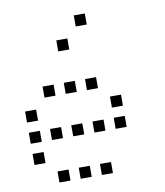

<svg xmlns="http://www.w3.org/2000/svg" viewBox="-84 -846 768 891"><g transform="rotate(-10 300.0 -400.0)"><path d="M325 -776Q324 -776 324 -776Q324 -776 324 -775V-725Q324 -724 324 -724Q324 -724 325 -724H375Q376 -724 376 -724Q376 -724 376 -725V-775Q376 -776 376 -776Q376 -776 375 -776ZM225 -676Q224 -676 224 -676Q224 -676 224 -675V-625Q224 -624 224 -624Q224 -624 225 -624H275Q276 -624 276 -624Q276 -624 276 -625V-675Q276 -676 276 -676Q276 -676 275 -676ZM125 -476Q124 -476 124 -476Q124 -476 124 -475V-425Q124 -424 124 -424Q124 -424 125 -424H175Q176 -424 176 -424Q176 -424 176 -425V-475Q176 -476 176 -476Q176 -476 175 -476ZM225 -476Q224 -476 224 -476Q224 -476 224 -475V-425Q224 -424 224 -424Q224 -424 225 -424H275Q276 -424 276 -424Q276 -424 276 -425V-475Q276 -476 276 -476Q276 -476 275 -476ZM325 -476Q324 -476 324 -476Q324 -476 324 -475V-425Q324 -424 324 -424Q324 -424 325 -424H375Q376 -424 376 -424Q376 -424 376 -425V-475Q376 -476 376 -476Q376 -476 375 -476ZM25 -376Q24 -376 24 -376Q24 -376 24 -375V-325Q24 -324 24 -324Q24 -324 25 -324H75Q76 -324 76 -324Q76 -324 76 -325V-375Q76 -376 76 -376Q76 -376 75 -376ZM425 -376Q424 -376 424 -376Q424 -376 424 -375V-325Q424 -324 424 -324Q424 -324 425 -324H475Q476 -324 476 -324Q476 -324 476 -325V-375Q476 -376 476 -376Q476 -376 475 -376ZM25 -276Q24 -276 24 -276Q24 -276 24 -275V-225Q24 -224 24 -224Q24 -224 25 -224H75Q76 -224 76 -224Q76 -224 76 -225V-275Q76 -276 76 -276Q76 -276 75 -276ZM125 -276Q124 -276 124 -276Q124 -276 124 -275V-225Q124 -224 124 -224Q124 -224 125 -224H175Q176 -224 176 -224Q176 -224 176 -225V-275Q176 -276 176 -276Q176 -276 175 -276ZM225 -276Q224 -276 224 -276Q224 -276 224 -275V-225Q224 -224 224 -224Q224 -224 225 -224H275Q276 -224 276 -224Q276 -224 276 -225V-275Q276 -276 276 -276Q276 -276 275 -276ZM325 -276Q324 -276 324 -276Q324 -276 324 -275V-225Q324 -224 324 -224Q324 -224 325 -224H375Q376 -224 376 -224Q376 -224 376 -225V-275Q376 -276 376 -276Q376 -276 375 -276ZM425 -276Q424 -276 424 -276Q424 -276 424 -275V-225Q424 -224 424 -224Q424 -224 425 -224H475Q476 -224 476 -224Q476 -224 476 -225V-275Q476 -276 476 -276Q476 -276 475 -276ZM25 -176Q24 -176 24 -176Q24 -176 24 -175V-125Q24 -124 24 -124Q24 -124 25 -124H75Q76 -124 76 -124Q76 -124 76 -125V-175Q76 -176 76 -176Q76 -176 75 -176ZM125 -76Q124 -76 124 -76Q124 -76 124 -75V-25Q124 -24 124 -24Q124 -24 125 -24H175Q176 -24 176 -24Q176 -24 176 -25V-75Q176 -76 176 -76Q176 -76 175 -76ZM225 -76Q224 -76 224 -76Q224 -76 224 -75V-25Q224 -24 224 -24Q224 -24 225 -24H275Q276 -24 276 -24Q276 -24 276 -25V-75Q276 -76 276 -76Q276 -76 275 -76ZM325 -76Q324 -76 324 -76Q324 -76 324 -75V-25Q324 -24 324 -24Q324 -24 325 -24H375Q376 -24 376 -24Q376 -24 376 -25V-75Q376 -76 376 -76Q376 -76 375 -76Z"/></g></svg>

Font: Doto
Style: Regular
Weight: 400
Monospace: yes
Version: Version 1.000